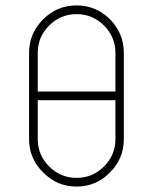

<svg xmlns="http://www.w3.org/2000/svg" viewBox="-20 -687 562 707"><path d="M405 -350V-492Q405 -551 363 -593Q321 -635 262 -635Q203 -635 161 -593Q119 -551 119 -492V-350ZM119 -318V-175Q119 -116 161 -74Q203 -32 262 -32Q321 -32 363 -74Q405 -116 405 -175V-318ZM385 -616Q436 -564 436 -492V-175Q436 -103 385 -52Q334 0 262 0Q190 0 139 -52Q87 -103 87 -175V-492Q87 -564 139 -616Q190 -667 262 -667Q334 -667 385 -616Z"/></svg>

Font: Zector
Style: Regular
Weight: 400
Designer: GGBot
Version: 0.72